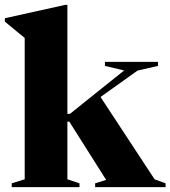

<svg xmlns="http://www.w3.org/2000/svg" viewBox="-30 -765 697 785"><path d="M245.5 -32 295 -15.5V0H18V-15.5L71 -32V-610Q61 -618 40 -635.2Q19 -652.5 -10 -676.5V-690.5L236 -745H245.5V-299.5H256L477.5 -477L399 -495.5V-512H616V-495.5L532.5 -476.5L381 -368.5L602 -32L647 -15.5V0H359V-15.5L404 -29.5L253.5 -267.5H245.5Z"/></svg>

Font: Newsreader Display
Style: Bold
Weight: 700
Designer: Hugues Gentile
Foundry: Production Type
Version: Version 1.001